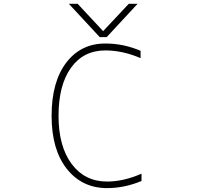

<svg xmlns="http://www.w3.org/2000/svg" viewBox="-20 -969 1040 1001"><path d="M338.9 -949.2H384.8L517.6 -806.6L651.4 -949.2H697.3L536.1 -775.4H500ZM717.8 -63.5V-25.4Q628.9 11.7 538.1 11.7Q408.2 11.7 328.6 -88.4Q249 -188.5 249 -365.2Q249 -542 325.2 -642.1Q401.4 -742.2 529.3 -742.2Q624 -742.2 712.9 -704.1V-666Q619.1 -706.1 529.3 -706.1Q415 -706.1 350.1 -615.7Q285.2 -525.4 285.2 -365.2Q285.2 -206.1 353.5 -114.3Q421.9 -22.5 538.1 -22.5Q624 -22.5 717.8 -63.5Z"/></svg>

Font: Gen Shin Gothic Monospace ExtraLight
Style: Regular
Weight: 200
Designer: [Source Han Sans]
Ryoko NISHIZUKA  (kana & ideographs); Paul D. Hunt (Latin, Greek & Cyrillic); Wenlong ZHANG  (bopomofo
Version: Version 1.002.20150607